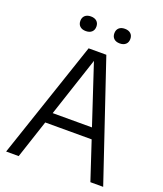

<svg xmlns="http://www.w3.org/2000/svg" viewBox="-164 -1028 962 1135"><g transform="rotate(20 317.0 -461.0)"><path d="M541.5 0 462 -240.5H170L90.5 0H11.5L261 -740H372.5L622 0ZM192.5 -307.5H439.5L316 -681ZM159.5 -876Q159.5 -897.5 173 -909.8Q186.5 -922 210 -922Q233.5 -922 247 -909.8Q260.5 -897.5 260.5 -876Q260.5 -854.5 247 -842.2Q233.5 -830 210 -830Q186.5 -830 173 -842.2Q159.5 -854.5 159.5 -876ZM373.5 -876Q373.5 -897.5 386.8 -909.8Q400 -922 423.5 -922Q447 -922 460.5 -909.8Q474 -897.5 474 -876Q474 -854.5 460.5 -842.2Q447 -830 423.5 -830Q400 -830 386.8 -842.2Q373.5 -854.5 373.5 -876Z"/></g></svg>

Font: Encode Sans Semi Condensed
Style: Regular
Weight: 400
Width: 4
Designer: Multiple Designers
Foundry: Impallari Type
Version: Version 2.000